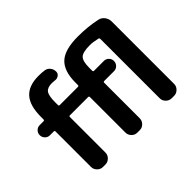

<svg xmlns="http://www.w3.org/2000/svg" viewBox="-143 -1016 1291 1291"><g transform="rotate(-45 503.0 -370.0)"><path d="M97 -403Q77 -403 63 -417.5Q49 -432 49 -452Q49 -472 63 -486Q77 -500 97 -500H133Q142 -500 142 -509V-533Q142 -640 187 -690Q232 -740 325 -740Q359 -740 383 -736Q404 -732 417 -715Q430 -698 430 -676Q430 -658 415 -647.5Q400 -637 382 -640Q362 -642 354 -642Q312 -642 295.5 -620Q279 -598 279 -537V-509Q279 -500 287 -500H460Q469 -500 469 -509V-533Q469 -642 522 -691Q575 -740 699 -740Q796 -740 877 -722Q901 -717 916.5 -696.5Q932 -676 932 -650V-57Q932 -34 915 -17Q898 0 875 0H852Q829 0 812 -17Q795 -34 795 -57V-621Q795 -630 787 -632Q744 -642 715 -642Q648 -642 626.5 -621Q605 -600 605 -537V-509Q605 -500 614 -500H707Q727 -500 741 -486Q755 -472 755 -452Q755 -432 741 -417.5Q727 -403 707 -403H614Q605 -403 605 -395V-57Q605 -34 588.5 -17Q572 0 549 0H525Q502 0 485.5 -17Q469 -34 469 -57V-395Q469 -403 460 -403H287Q279 -403 279 -395V-57Q279 -34 262 -17Q245 0 222 0H199Q176 0 159 -17Q142 -34 142 -57V-395Q142 -403 133 -403Z"/></g></svg>

Font: Rounded Mplus 1c Bold
Style: Bold
Weight: 700
Version: Version 1.059.20150529